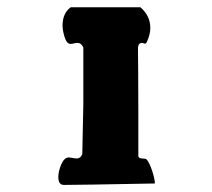

<svg xmlns="http://www.w3.org/2000/svg" viewBox="-20 -527 587 532"><path d="M362.3 -394.5Q362.3 -387.7 362.8 -338.9Q363.3 -290 363.3 -220.7Q363.3 -151.4 363.3 -93.8Q365.2 -87.9 374 -87.9Q382.8 -87.9 386.7 -85Q394.5 -75.2 401.9 -52.7Q409.2 -30.3 409.2 -18.6Q198.2 -14.6 157.2 -14.6Q141.6 -14.6 141.6 -36.1Q141.6 -52.7 149.9 -71.8Q158.2 -90.8 170.9 -90.8Q173.8 -90.8 181.2 -89.4Q188.5 -87.9 192.4 -87.9Q203.1 -87.9 208 -99.6Q210.9 -225.6 210.9 -238.3V-395.5Q205.1 -408.2 194.3 -408.2Q190.4 -408.2 184.6 -406.7Q178.7 -405.3 175.8 -405.3Q165 -405.3 159.2 -423.8Q153.3 -442.4 153.3 -456.1Q153.3 -490.2 175.8 -506.8H369.1Q396.5 -483.4 396.5 -449.2Q396.5 -431.6 386.7 -410.2Q383.8 -404.3 378.9 -406.7Q374 -409.2 368.7 -407.2Q363.3 -405.3 362.3 -394.5Z"/></svg>

Font: LPEducational
Style: Medium
Weight: 500
Designer: Based on Essays1743, by John Stracke, which says:

Based on the typeface in a 1743 English translation of the essays of 
Version: Version 001.204